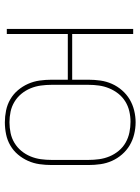

<svg xmlns="http://www.w3.org/2000/svg" viewBox="86 -656 578 790"><g transform="rotate(90 375.0 -261.0)"><path d="M483 8Q459 8 434.5 3Q410 -2 388.5 -14.5Q367 -27 351 -46Q335 -65 325 -87.5Q315 -110 311.5 -134.5Q308 -159 308 -184V-251H120V0H99V-520H120V-269H308V-336Q308 -361 311.5 -385.5Q315 -410 325 -432.5Q335 -455 351.5 -474Q368 -493 389 -505.5Q410 -518 434.5 -524Q459 -530 483 -530Q508 -530 532.5 -524Q557 -518 578 -505.5Q599 -493 615.5 -474Q632 -455 642 -432.5Q652 -410 655.5 -385.5Q659 -361 659 -336V-184Q659 -159 655.5 -134.5Q652 -110 642 -87.5Q632 -65 616 -46Q600 -27 578.5 -14.5Q557 -2 532.5 3Q508 8 483 8ZM483 -11Q505 -11 527 -15.5Q549 -20 568 -31.5Q587 -43 601 -60Q615 -77 623.5 -97.5Q632 -118 635 -140Q638 -162 638 -184V-336Q638 -358 635 -380Q632 -402 623.5 -422.5Q615 -443 600.5 -460.5Q586 -478 566.5 -489Q547 -500 525 -504.5Q503 -509 481 -509Q459 -509 437.5 -504Q416 -499 397.5 -487.5Q379 -476 365.5 -459Q352 -442 343.5 -421.5Q335 -401 332 -379.5Q329 -358 329 -336V-184Q329 -162 332 -140Q335 -118 343.5 -97.5Q352 -77 366 -60Q380 -43 399 -31.5Q418 -20 439.5 -15.5Q461 -11 483 -11Z"/></g></svg>

Font: Zed Sans Thin Extended
Style: Regular
Weight: 100
Width: 7
Designer: Belleve Invis
Foundry: Belleve Invis
Version: Version 1.0.0; ttfautohint (v1.8.4)